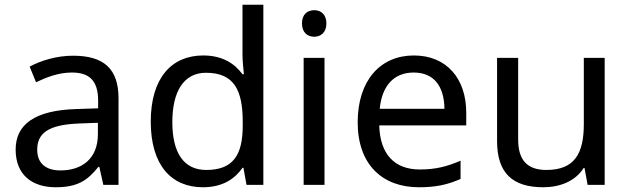

<svg xmlns="http://www.w3.org/2000/svg" viewBox="-20 -780 2656 810"><path d="M288 -545C218 -545 152 -524 105 -499L132 -433C176 -454 227 -474 283 -474C353 -474 394 -444 394 -355V-323L303 -320C128 -315 46 -256 46 -149C46 -40 118 10 215 10C305 10 348 -17 395 -76H399L416 0H480V-365C480 -490 418 -545 288 -545ZM314 -259 393 -262V-214C393 -110 325 -61 235 -61C177 -61 137 -88 137 -148C137 -216 180 -254 314 -259Z M836 10C920 10 971 -26 1003 -72H1007L1020 0H1091V-760H1003V-546C1003 -526 1007 -484 1009 -467H1003C970 -511 920 -546 837 -546C704 -546 616 -451 616 -267C616 -83 703 10 836 10ZM850 -63C754 -63 707 -137 707 -265C707 -392 754 -473 849 -473C968 -473 1004 -399 1004 -266V-250C1004 -125 963 -63 850 -63Z M1306 -737C1277 -737 1254 -720 1254 -681C1254 -643 1277 -625 1306 -625C1333 -625 1357 -643 1357 -681C1357 -720 1333 -737 1306 -737ZM1349 -536H1261V0H1349Z M1726 -546C1584 -546 1489 -440 1489 -264C1489 -85 1594 10 1747 10C1820 10 1868 -1 1923 -25V-102C1867 -78 1819 -65 1751 -65C1644 -65 1583 -130 1580 -251H1947V-304C1947 -450 1863 -546 1726 -546ZM1725 -474C1814 -474 1854 -412 1855 -321H1582C1591 -417 1641 -474 1725 -474Z M2531 -536H2443V-257C2443 -132 2404 -63 2285 -63C2204 -63 2166 -105 2166 -191V-536H2077V-185C2077 -49 2143 10 2272 10C2341 10 2407 -15 2442 -71H2446L2459 0H2531Z"/></svg>

Font: Noto Sans Inscriptional Parthian
Style: Regular
Weight: 400
Designer: Monotype Design Team
Foundry: Monotype Imaging Inc.
Version: Version 2.003